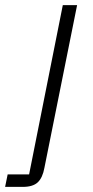

<svg xmlns="http://www.w3.org/2000/svg" viewBox="-101 -532 365 752"><path d="M-81 200 -71 151H13L145 -512H201L73 125Q66 164 47 182Q28 200 -12 200Z"/></svg>

Font: IBM Plex Sans Light
Style: Italic
Weight: 300
Italic angle: -11.31°
Designer: Mike Abbink, Paul van der Laan, Pieter van Rosmalen
Foundry: Bold Monday
Version: Version 3.201